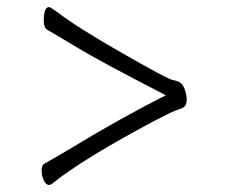

<svg xmlns="http://www.w3.org/2000/svg" viewBox="-20 -511 640 544"><path d="M450 -241Q267 -335 197.5 -377Q128 -419 113 -427Q104 -434 104 -451Q104 -491 119 -491Q123 -491 146 -474Q201 -432 328 -359.5Q455 -287 468.5 -284.5Q482 -282 490 -277.5Q498 -273 503.5 -257.5Q509 -242 509 -230.5Q509 -219 505.5 -212.5Q502 -206 488 -201.5Q474 -197 463 -191.5Q452 -186 424 -172Q216 -62 127 10Q123 13 119 13Q110 13 104 0Q98 -13 98 -28.5Q98 -44 107 -48Q141 -67 176 -88Q326 -179 450 -241Z"/></svg>

Font: LXGW WenKai Light
Style: Regular
Weight: 300
Designer: LXGW / Fontworks Inc.
Foundry: LXGW / Fontworks Inc.
Version: Version 1.501; October 10, 2024